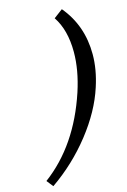

<svg xmlns="http://www.w3.org/2000/svg" viewBox="-232 -808 693 1044"><g transform="rotate(-15 114.5 -286.5)"><path d="M-66.9 172.9 -96.2 136.2Q100.1 -9.8 191.4 -285.6Q229.5 -402.3 229.5 -503.4Q229.5 -627.9 176.3 -707L226.6 -744.6Q325.2 -627 325.2 -464.4Q325.2 -379.4 294.4 -285.6Q254.4 -161.1 158.2 -38.8Q62 83.5 -66.9 172.9Z"/></g></svg>

Font: Elstob 10pt SemiBold
Style: Italic
Weight: 600
Italic angle: -20°
Designer: Peter S. Baker
Version: Version 1.015